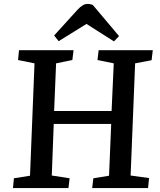

<svg xmlns="http://www.w3.org/2000/svg" viewBox="-20 -959 814 979"><path d="M547 -327H254L244 -64L335 -50L329 0H46L51 -50L133 -63L156 -636L72 -653L77 -703H355L349 -653L266 -636L256 -393H549L560 -636L477 -653L483 -703H759L753 -652L669 -636L646 -64L740 -51L735 0H450L456 -50L536 -63ZM587 -775 561 -748 421 -837 279 -749 256 -778 375 -909Q390 -925 402 -932Q414 -939 426 -939Q435 -939 441 -937.5Q447 -936 453 -934Z"/></svg>

Font: Literata 18pt Medium
Style: Italic
Weight: 500
Italic angle: -2°
Designer: Latin by Veronika Burian and Jose Scaglione. Greek by Irene Vlachou. Cyrillic by Vera Evstafieva
Foundry: TypeTogether
Version: Version 3.103;gftools[0.9.29]